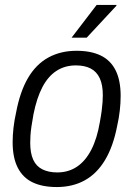

<svg xmlns="http://www.w3.org/2000/svg" viewBox="-20 -743 538 775"><path d="M209 12Q151 12 111.5 -7Q72 -26 51.5 -66.5Q31 -107 31 -169Q31 -197 34.5 -227.5Q38 -258 45 -289Q61 -374 93.5 -429Q126 -484 175.5 -511Q225 -538 289 -538Q347 -538 386.5 -519Q426 -500 446.5 -459.5Q467 -419 467 -356Q467 -327 463.5 -296.5Q460 -266 453 -235Q437 -152 404 -97Q371 -42 322 -15Q273 12 209 12ZM211 -47Q256 -47 290.5 -70Q325 -93 348.5 -138.5Q372 -184 383 -250Q388 -277 390.5 -296.5Q393 -316 394 -331Q395 -346 395 -359Q395 -401 382.5 -427.5Q370 -454 346 -466.5Q322 -479 286 -479Q242 -479 208 -457Q174 -435 151 -391Q128 -347 115 -281Q110 -254 107 -233Q104 -212 103 -196.5Q102 -181 102 -167Q102 -125 114 -98.5Q126 -72 151 -59.5Q176 -47 211 -47ZM269 -591 370 -723H450V-720L330 -591Z"/></svg>

Font: Archivo SemiCondensed Light
Style: Italic
Weight: 300
Width: 4
Italic angle: -10°
Designer: Hector Gatti
Foundry: Omnibus-Type
Version: Version 2.001